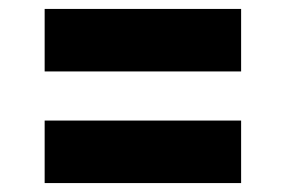

<svg xmlns="http://www.w3.org/2000/svg" viewBox="-20 -545 640 430"><path d="M80 -385H520V-525H80ZM80 -135H520V-275H80Z"/></svg>

Font: JetBrains Mono ExtraBold
Style: Regular
Weight: 800
Monospace: yes
Designer: Philipp Nurullin, Konstantin Bulenkov
Foundry: JetBrains
Version: Version 2.305